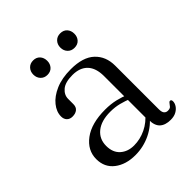

<svg xmlns="http://www.w3.org/2000/svg" viewBox="-176 -744 874 874"><g transform="rotate(-45 261.0 -307.0)"><path d="M354 -59.5V-68.5L351 -72.5V-345.5Q351 -397 325.5 -423.8Q300 -450.5 252.5 -450.5Q206 -450.5 184 -431.8Q162 -413 162 -387.5V-353.5Q162 -335 150.5 -325.5Q139 -316 119.5 -316Q102.5 -316 92.5 -326.2Q82.5 -336.5 82.5 -353.5Q82.5 -383.5 104.8 -411.2Q127 -439 168 -456.8Q209 -474.5 266 -474.5Q344 -474.5 382.2 -438.5Q420.5 -402.5 420.5 -343V-62Q420.5 -43.5 427.2 -35.8Q434 -28 445 -28Q458.5 -28 464 -34Q469.5 -40 473.5 -46Q475.5 -49 477.8 -51.2Q480 -53.5 484 -53.5Q488 -53.5 490 -50.5Q492 -47.5 492 -42Q492 -30 484.2 -18Q476.5 -6 461.8 2.2Q447 10.5 425 10.5Q390.5 10.5 372.2 -6.5Q354 -23.5 354 -59.5ZM58.5 -103Q58.5 -159.5 108.5 -196.8Q158.5 -234 246.5 -234Q282.5 -234 313 -226.8Q343.5 -219.5 367.5 -209L362.5 -187.5Q338.5 -197 312.5 -203.8Q286.5 -210.5 256 -210.5Q198 -210.5 165.5 -184.2Q133 -158 133 -113.5Q133 -71 158.8 -48Q184.5 -25 224.5 -25Q264 -25 301 -42.8Q338 -60.5 365.5 -95L375 -77Q343.5 -35 296.8 -12.2Q250 10.5 198 10.5Q136.5 10.5 97.5 -19.8Q58.5 -50 58.5 -103ZM173 -531Q153 -531 140.5 -544.2Q128 -557.5 128 -577.5Q128 -597.5 140.5 -610.8Q153 -624 173 -624Q193.5 -624 205.5 -610.8Q217.5 -597.5 217.5 -577Q217.5 -557.5 205.5 -544.2Q193.5 -531 173 -531ZM347 -531Q327 -531 314.5 -544.2Q302 -557.5 302 -577.5Q302 -597.5 314.5 -610.8Q327 -624 347 -624Q368 -624 380 -610.8Q392 -597.5 392 -577Q392 -557.5 380 -544.2Q368 -531 347 -531Z"/></g></svg>

Font: Fraunces Light
Style: Regular
Weight: 300
Version: Version 1.000;[b76b70a41]